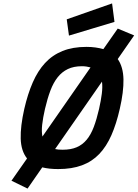

<svg xmlns="http://www.w3.org/2000/svg" viewBox="-20 -977 804 1122"><path d="M320 11Q293 11 270 8.5Q247 6 227 1L141 125L47 79L138 -51Q103 -95 101 -167Q99 -239 122 -341Q142 -428 171.5 -495.5Q201 -563 243.5 -609Q286 -655 345.5 -679Q405 -703 485 -703Q514 -703 538.5 -699.5Q563 -696 584 -690L668 -810L764 -770L668 -632Q700 -586 701.5 -513.5Q703 -441 680 -341Q660 -253 631 -187Q602 -121 560 -77Q518 -33 459 -11Q400 11 320 11ZM243 -341Q231 -289 226.5 -248.5Q222 -208 228 -179L509 -583Q498 -586 485.5 -588Q473 -590 459 -590Q411 -590 376.5 -573.5Q342 -557 317 -525.5Q292 -494 274.5 -447.5Q257 -401 243 -341ZM346 -102Q394 -102 428 -116.5Q462 -131 486.5 -160.5Q511 -190 528 -235Q545 -280 559 -341Q570 -390 575 -429.5Q580 -469 576 -500L302 -106Q318 -102 346 -102ZM635 -957 649 -849 383 -769 370 -864Z"/></svg>

Font: Panefresco 800wt
Style: Italic
Weight: 800
Foundry: Campivisivi & Chank Co
Version: Version 1.001